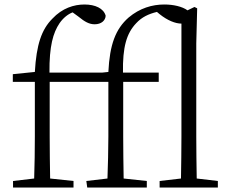

<svg xmlns="http://www.w3.org/2000/svg" viewBox="-20 -834 1020 854"><path d="M855 -40C854 -99 853 -169 853 -227V-641L857 -797L845 -803L814 -788C791 -805 751 -814 711 -814C657 -814 602 -798 552 -756C494 -705 468 -636 462 -514L434 -511H200C199 -629 216 -688 245 -731C261 -754 282 -771 303 -779L329 -760C357 -737 377 -726 401 -726C431 -726 449 -743 450 -764C441 -797 403 -814 356 -814C309 -814 257 -798 213 -751C165 -703 142 -636 135 -514L37 -504V-470H135V-227C135 -164 134 -102 132 -40L38 -29V0H307V-29L203 -40C202 -103 201 -164 201 -227V-470H462V-227C462 -164 460 -102 458 -40L364 -29L368 0H633V-29L530 -40C529 -103 528 -164 528 -227V-470H686V-511H527C525 -625 543 -686 586 -731C611 -758 641 -772 678 -781L690 -771C725 -743 760 -729 787 -729V-227C787 -169 786 -99 785 -40L690 -29V0H949V-29Z"/></svg>

Font: Noto Serif CJK JP Light
Style: Regular
Weight: 300
Designer: Ryoko NISHIZUKA 西塚涼子 (kana & ideographs); Frank Grießhammer (Latin, Greek & Cyrillic); Wenlong ZHANG 张文龙 (bopomofo); San
Foundry: Adobe Systems Incorporated
Version: Version 1.001;PS 1.001;hotconv 16.6.54;makeotf.lib2.5.65590